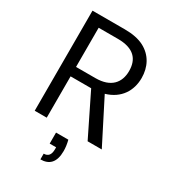

<svg xmlns="http://www.w3.org/2000/svg" viewBox="-222 -813 1037 1163"><g transform="rotate(30 296.5 -231.0)"><path d="M158 0V-289H296H302L444 0H543L390 -301C490 -330 536 -407 536 -495C536 -571 503 -637 434 -673C399 -691 355 -700 300 -700H74V0ZM158 -629H293C404 -629 449 -577 449 -494C449 -413 402 -355 294 -355H158ZM251 238C312 238 348 204 348 124C348 102 345 77 338 50H252V127H297V141C297 179 282 198 251 198Z"/></g></svg>

Font: Rootstock Sans Body
Style: Regular
Weight: 400
Designer: Colophon Foundry, Jonny Pinhorn
Foundry: Colophon Foundry
Version: Version 1.200;FEAKit 1.0